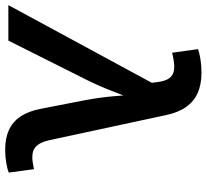

<svg xmlns="http://www.w3.org/2000/svg" viewBox="-74 -731 791 735"><g transform="rotate(90 321.5 -363.5)"><path d="M-26.4 0 271 -549.3 268.1 -571.3Q264.2 -602.1 252.7 -616.9Q241.2 -631.8 220.9 -634.3Q200.7 -636.7 168.9 -629.9L155.8 -627L142.1 -726.1Q156.2 -731.4 180.9 -735.4Q205.6 -739.3 231.9 -739.3Q276.9 -739.3 309.3 -725.1Q341.8 -710.9 363.3 -680.7Q384.8 -650.4 395 -601.6L490.2 -158.7Q497.1 -127 509.8 -111.3Q522.5 -95.7 541.7 -92.8Q561 -89.8 586.4 -95.2L601.6 -98.1L614.7 -1.5Q601.6 3.9 577.4 8.1Q553.2 12.2 526.4 12.2Q483.4 12.2 451.7 -2.2Q419.9 -16.6 399.7 -46.9Q379.4 -77.1 370.1 -126L336.9 -296.9Q327.1 -350.1 322.5 -402.1Q317.9 -454.1 313.5 -508.8H346.7Q324.2 -454.1 304.4 -401.9Q284.7 -349.6 258.3 -296.9L109.4 0Z"/></g></svg>

Font: Inter SemiBold
Style: Italic
Weight: 600
Italic angle: -9.3988°
Designer: Rasmus Andersson
Foundry: rsms
Version: Version 4.001;git-66647c0bb